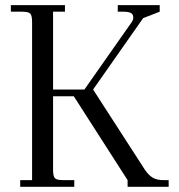

<svg xmlns="http://www.w3.org/2000/svg" viewBox="-20 -722 691 742"><path d="M22 -676.8V-702.1H231V-676.8H185.1V-376H306.2L488.8 -636.2Q495.1 -645.5 495.1 -653.8Q495.1 -666.5 486.1 -671.6Q477.1 -676.8 457 -676.8H435.1V-702.1H597.2V-676.8L533.2 -651.9L339.8 -376L540 -65.9Q554.2 -44.9 570.3 -35.4Q586.4 -25.9 610.8 -25.9H631.8V0H473.1V-25.9L265.1 -350.1H185.1V-65.9Q185.1 -41 192.1 -33.4Q199.2 -25.9 224.1 -25.9H267.1V0H58.1V-25.9H104V-637.2Q104 -662.1 96.9 -669.4Q89.8 -676.8 64.9 -676.8Z"/></svg>

Font: Dihjauti S
Style: Regular
Weight: 400
Designer: T. Christopher White
Version: Version 3.0.0